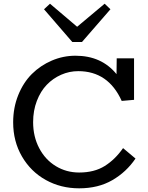

<svg xmlns="http://www.w3.org/2000/svg" viewBox="-20 -1000 798 1033"><path d="M420.9 -773.9H369.1L216.8 -950.2L249 -980L395 -856L543 -980L574.2 -950.2ZM642.1 -203.1 709 -147Q660.2 -74.7 584.5 -30.8Q508.8 13.2 405.8 13.2Q307.1 13.2 226.3 -31.7Q145.5 -76.7 98.1 -158.2Q50.8 -239.7 50.8 -341.8Q50.8 -420.4 78.1 -488.3Q105.5 -556.2 151.6 -602.1Q197.8 -647.9 258.8 -674.1Q319.8 -700.2 386.2 -700.2Q526.4 -700.2 606.9 -601.1L607.9 -686H701.2V-462.9L634.8 -457Q562.5 -617.2 400.9 -617.2Q353 -617.2 309.1 -597.9Q265.1 -578.6 231.7 -543.9Q198.2 -509.3 178.2 -457Q158.2 -404.8 158.2 -342.8Q158.2 -265.1 190.9 -202.9Q223.6 -140.6 280.3 -106.2Q336.9 -71.8 405.8 -71.8Q487.3 -71.8 543.5 -106.9Q599.6 -142.1 642.1 -203.1Z"/></svg>

Font: BioRhyme
Style: Regular
Weight: 400
Designer: Aoife Mooney
Foundry: Aoife Mooney Type
Version: Version 1.500;PS 001.500;hotconv 1.0.88;makeotf.lib2.5.64775